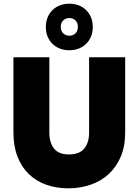

<svg xmlns="http://www.w3.org/2000/svg" viewBox="-20 -1016 752 1043"><path d="M53 -705H248V-296Q248 -241 273.5 -209Q299 -177 355 -177Q411 -177 437.5 -209Q464 -241 464 -296V-705H660V-296Q660 -221 635.5 -164Q611 -107 569 -69Q527 -31 470.5 -12Q414 7 351 7Q287 7 232.5 -12Q178 -31 138 -69Q98 -107 75.5 -164Q53 -221 53 -296ZM357 -996Q383 -996 406 -987.5Q429 -979 446.5 -962.5Q464 -946 474 -922.5Q484 -899 484 -869Q484 -840 474 -816.5Q464 -793 446.5 -776.5Q429 -760 406 -751.5Q383 -743 357 -743Q330 -743 307 -751.5Q284 -760 266.5 -776.5Q249 -793 239 -816.5Q229 -840 229 -869Q229 -899 239 -922.5Q249 -946 266.5 -962.5Q284 -979 307 -987.5Q330 -996 357 -996ZM357 -822Q377 -822 390 -835Q403 -848 403 -870Q403 -892 390 -905Q377 -918 357 -918Q337 -918 323.5 -905Q310 -892 310 -870Q310 -848 323.5 -835Q337 -822 357 -822Z"/></svg>

Font: SVN-Poppins ExtraBold
Style: Regular
Weight: 800
Designer: Ninad Kale (Devanagari), Jonny Pinhorn (Latin)
Foundry: Indian Type Foundry
Version: Version 3.002 2017; ttfautohint (v1.8.3)